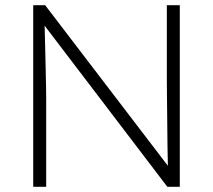

<svg xmlns="http://www.w3.org/2000/svg" viewBox="-20 -720 821 740"><path d="M108 0V-700H154L627 -81Q626 -113 625.5 -160.5Q625 -208 624.5 -258.5Q624 -309 623.5 -351.5Q623 -394 623 -417V-700H673V0H625L152 -621Q153 -586 154 -542Q155 -498 156 -456Q157 -414 157.5 -383.5Q158 -353 158 -344V0Z"/></svg>

Font: Lexend ExtraLight
Style: Regular
Weight: 200
Designer: Bonnie Shaver-Troup, Thomas Jockin
Foundry: Lexend
Version: Version 1.007; ttfautohint (v1.8.3)